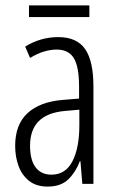

<svg xmlns="http://www.w3.org/2000/svg" viewBox="-20 -679 431 709"><path d="M195 -542Q264 -542 294.5 -497.5Q325 -453 325 -360V0H284L277 -84H275Q260 -44 232.5 -17Q205 10 156 10Q114 10 87.5 -11Q61 -32 48.5 -66Q36 -100 36 -140Q36 -219 81.5 -261Q127 -303 211 -310L272 -315V-358Q272 -433 252.5 -464.5Q233 -496 189 -496Q168 -496 143.5 -489Q119 -482 91 -465L73 -507Q130 -542 195 -542ZM217 -269Q91 -257 91 -141Q91 -88 111.5 -61Q132 -34 170 -34Q222 -34 247.5 -83.5Q273 -133 273 -216V-274ZM310 -659V-616H87V-659Z"/></svg>

Font: Noto Sans Gurmukhi ExtraCondensed Light
Style: Regular
Weight: 300
Width: 2
Designer: Jelle Bosma - Monotype Design Team
Foundry: Monotype Imaging Inc.
Version: Version 2.004; ttfautohint (v1.8.4.7-5d5b)